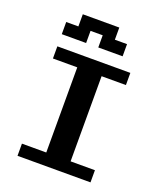

<svg xmlns="http://www.w3.org/2000/svg" viewBox="-139 -839 778 927"><g transform="rotate(20 250.0 -375.0)"><path d="M62.5 -687.5H125V-750H312.5V-687.5H375V-625H250V-687.5H187.5V-625H62.5ZM62.5 -562.5H437.5V-500H312.5V-62.5H437.5V0H62.5V-62.5H187.5V-500H62.5Z"/></g></svg>

Font: NeoDunggeunmo Code
Style: Regular
Weight: 400
Monospace: yes
Version: Version 1.600